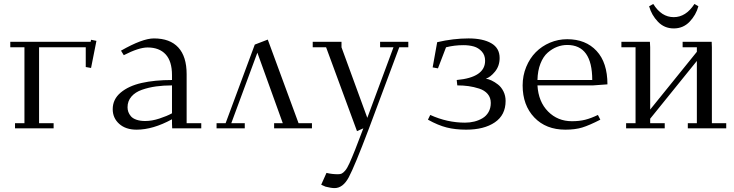

<svg xmlns="http://www.w3.org/2000/svg" viewBox="-20 -651 3724 974"><path d="M32.2 -411.1V-439H439.9L441.9 -449.2L469.2 -443.8L441.9 -306.2L415 -311V-411.1H178.2V-25.9H252V0H56.2V-25.9H104V-411.1Z M551.8 -97.2Q551.8 -147.5 592.3 -181.4Q632.8 -215.3 698.7 -230.2Q764.6 -245.1 852.5 -245.1V-270Q852.5 -340.3 820.3 -375.2Q788.1 -410.2 728.5 -410.2Q684.1 -410.2 607.9 -371.1L593.8 -394Q702.6 -456.1 760.7 -456.1Q842.3 -456.1 884.5 -410.2Q926.8 -364.3 926.8 -274.9V-25.9H1001V0H853.5L852.5 -23.9V-45.9Q755.9 6.8 672.9 6.8Q617.7 6.8 584.7 -22.7Q551.8 -52.2 551.8 -97.2ZM627 -106.9Q627 -94.7 630.9 -83.5Q634.8 -72.3 644 -61.3Q653.3 -50.3 672.1 -43.7Q690.9 -37.1 716.8 -37.1Q750.5 -37.1 788.6 -49.6Q826.7 -62 852.5 -76.2V-217.8Q809.1 -217.8 771.7 -212.6Q734.4 -207.5 700.2 -195.6Q666 -183.6 646.5 -160.9Q627 -138.2 627 -106.9Z M1078.6 0V-25.9H1124.5L1272.5 -424.8L1338.4 -450.2L1494.6 -25.9H1562.5V0H1370.6V-25.9H1414.6L1285.6 -383.8L1153.3 -25.9H1221.7V0Z M1566.4 -411.1V-439H1712.4V-411.1L1843.3 -53.2L1976.1 -411.1H1908.2V-439H2051.3V-411.1H2005.4L1850.1 4.9Q1778.3 194.3 1749 248.8Q1719.7 303.2 1677.2 303.2Q1660.2 303.2 1631.3 295.9L1609.4 286.1L1636.2 226.1Q1664.1 232.9 1694.3 232.9Q1706.1 232.9 1713.4 229.5Q1720.7 226.1 1730.7 214.8Q1740.7 203.6 1752.7 177.2Q1764.6 150.9 1781.2 109.4Q1797.9 67.9 1823.2 0L1791 14.2L1634.3 -411.1Z M2150.9 -43.9 2162.6 -67.9Q2248.5 -28.8 2338.9 -28.8Q2363.8 -28.8 2386.2 -34.4Q2408.7 -40 2427.7 -51.3Q2446.8 -62.5 2458.3 -82.5Q2469.7 -102.5 2469.7 -128.9Q2469.7 -155.8 2453.9 -174.3Q2438 -192.9 2410.6 -201.7Q2383.3 -210.4 2356.7 -214.1Q2330.1 -217.8 2299.8 -217.8L2296.9 -245.1Q2440.9 -258.3 2440.9 -342.8Q2440.9 -371.6 2423.8 -390.1Q2406.7 -408.7 2383.3 -415.3Q2359.9 -421.9 2330.6 -421.9Q2284.7 -421.9 2242.7 -411.1L2201.7 -304.2L2174.8 -309.1L2197.8 -437Q2279.8 -456.1 2356.9 -456.1Q2429.7 -456.1 2472.2 -431.6Q2514.6 -407.2 2514.6 -356.9Q2514.6 -316.4 2491 -287.6Q2467.3 -258.8 2444.8 -252Q2458 -250 2473.6 -242.7Q2489.3 -235.4 2506.1 -222.4Q2522.9 -209.5 2533.9 -187.5Q2544.9 -165.5 2544.9 -139.2Q2544.9 -67.4 2490.2 -30.3Q2435.5 6.8 2344.7 6.8Q2290 6.8 2246.3 -4.2Q2202.6 -15.1 2150.9 -43.9Z M2631.3 -217.8Q2631.3 -267.6 2649.4 -311.5Q2667.5 -355.5 2698 -386.2Q2728.5 -417 2770 -434.6Q2811.5 -452.1 2857.4 -452.1Q2951.2 -452.1 3006.3 -392.8Q3061.5 -333.5 3061.5 -223.1L2988.3 -217.8H2706.5Q2711.4 -134.8 2760.3 -85.4Q2809.1 -36.1 2881.3 -36.1Q2919.4 -36.1 2949.2 -43.7Q2979 -51.3 3013.2 -67.9L3025.4 -43.9Q2969.2 -15.1 2933.6 -4.2Q2897.9 6.8 2848.1 6.8Q2749.5 6.8 2690.4 -55.2Q2631.3 -117.2 2631.3 -217.8ZM2706.5 -245.1H2984.4Q2984.4 -422.9 2857.4 -422.9Q2831.1 -422.9 2806.2 -413.3Q2781.2 -403.8 2758.5 -384Q2735.8 -364.3 2721.7 -328.4Q2707.5 -292.5 2706.5 -245.1Z M3132.3 -411.1V-439H3276.9L3278.3 -411.1V-95.2L3515.1 -388.2V-411.1H3442.9V-439H3590.3L3591.3 -411.1V-25.9H3664.1V0H3469.2V-25.9H3515.1V-341.8L3278.3 -48.8V-25.9H3352.1V0H3156.2V-25.9H3204.1V-411.1ZM3272.9 -619.1 3293.9 -630.9Q3335.4 -564 3397.9 -564Q3459.5 -564 3502.9 -630.9L3522.9 -619.1Q3510.7 -574.7 3478.3 -540.8Q3445.8 -506.8 3397.9 -506.8Q3350.1 -506.8 3317.6 -540.8Q3285.2 -574.7 3272.9 -619.1Z"/></svg>

Font: Dehuti
Style: Book
Weight: 400
Version: Version 1.2